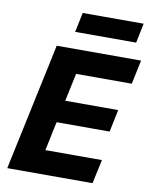

<svg xmlns="http://www.w3.org/2000/svg" viewBox="-98 -988 838 1060"><g transform="rotate(10 321.0 -458.0)"><path d="M17 0Q29 -57 40.5 -111Q52 -164.5 66.5 -232.5L117.5 -473Q132.5 -542.5 144.2 -597.8Q156 -653 168.5 -713H641.5L613 -578.5H301Q294.5 -548.5 287.8 -517Q281 -485.5 273.5 -449.5L267.5 -422H564.5L538.5 -297H241.5L233 -259Q226 -224 219.5 -193.5Q213 -163 207 -134.5H524L495 0ZM255.5 -806 278.5 -916H620L597.5 -806Z"/></g></svg>

Font: Heraclito
Style: Bold Italic
Weight: 700
Italic angle: -12°
Designer: Kostas Bartsokas (font) & Cristiano Sobral (main changes)
Foundry: Kostas Bartsokas (font) & Cristiano Sobral (main changes)
Version: Version 1.00;July 8, 2020;FontCreator 13.0.0.2655 64-bit